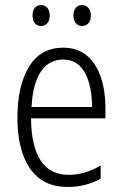

<svg xmlns="http://www.w3.org/2000/svg" viewBox="-20 -731 485 761"><path d="M230 -542Q288 -542 325.5 -509.5Q363 -477 380.5 -422.5Q398 -368 398 -303V-262H103Q104 -152 141 -95Q178 -38 252 -38Q316 -38 379 -75V-23Q350 -7 318 1.5Q286 10 248 10Q180 10 136 -24Q92 -58 70.5 -120Q49 -182 49 -264Q49 -391 95 -466.5Q141 -542 230 -542ZM230 -495Q175 -495 142.5 -448Q110 -401 105 -307H345Q345 -359 333 -402Q321 -445 295.5 -470Q270 -495 230 -495ZM109 -670Q109 -689 118 -700Q127 -711 143 -711Q158 -711 167.5 -700Q177 -689 177 -670Q177 -650 167.5 -639Q158 -628 143 -628Q127 -628 118 -639Q109 -650 109 -670ZM271 -670Q271 -689 280.5 -700Q290 -711 305 -711Q320 -711 330 -700Q340 -689 340 -670Q340 -650 330.5 -639Q321 -628 305 -628Q290 -628 280.5 -639Q271 -650 271 -670Z"/></svg>

Font: Noto Sans Sinhala UI Condensed Light
Style: Regular
Weight: 300
Width: 3
Designer: Jelle Bosma - Monotype Design Team
Foundry: Monotype Imaging Inc.
Version: Version 2.006; ttfautohint (v1.8.4.7-5d5b)